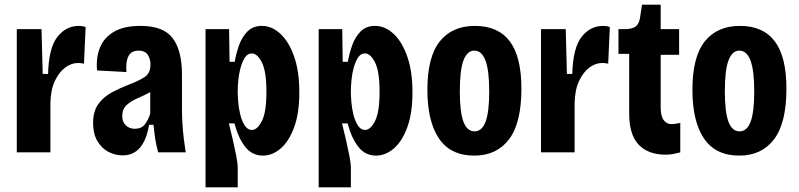

<svg xmlns="http://www.w3.org/2000/svg" viewBox="-20 -653 3423 823"><path d="M52 0V-528H158L163 -336H186Q189 -448 226 -495Q263 -542 318 -542Q325 -542 332.5 -541Q340 -540 347 -537L340 -380Q328 -383 314 -383Q286 -383 259.5 -363.5Q233 -344 215 -305.5Q197 -267 196 -210V0Z M506 13Q473 13 444 -2.5Q415 -18 397 -49Q379 -80 379 -126Q379 -176 401.5 -207Q424 -238 459.5 -257Q495 -276 534 -291Q574 -306 599.5 -322.5Q625 -339 625 -377Q625 -401 613 -418.5Q601 -436 574 -436Q542 -436 530 -411Q518 -386 522 -344L396 -351Q391 -406 408.5 -449Q426 -492 468.5 -517Q511 -542 582 -542Q681 -542 720.5 -489Q760 -436 760 -334V-183Q760 -157 762 -123.5Q764 -90 768 -57Q772 -24 776 0H658Q649 -33 645 -60Q641 -87 638 -118H619Q597 13 506 13ZM558 -101Q586 -101 601 -120Q616 -139 624 -167V-258Q598 -244 570 -232Q542 -220 523 -203Q504 -186 504 -156Q504 -130 519.5 -115.5Q535 -101 558 -101Z M861 150V-528H962L964 -388H986Q992 -423 1004.5 -458.5Q1017 -494 1040.5 -518Q1064 -542 1103 -542Q1145 -542 1181.5 -508.5Q1218 -475 1240.5 -411.5Q1263 -348 1263 -258Q1263 -167 1240.5 -106.5Q1218 -46 1182.5 -16Q1147 14 1107 14Q1061 14 1031.5 -23Q1002 -60 985 -124H961Q969 -93 977.5 -56Q986 -19 992.5 14Q999 47 999 66V150ZM1060 -96Q1083 -96 1102.5 -134Q1122 -172 1122 -260Q1122 -347 1102.5 -385.5Q1083 -424 1059 -424Q1041 -424 1029.5 -406Q1018 -388 1011 -362Q1004 -336 1001.5 -309Q999 -282 999 -264V-251Q999 -241 1001 -216Q1003 -191 1009.5 -163.5Q1016 -136 1028.5 -116Q1041 -96 1060 -96Z M1346 150V-528H1447L1449 -388H1471Q1477 -423 1489.5 -458.5Q1502 -494 1525.5 -518Q1549 -542 1588 -542Q1630 -542 1666.5 -508.5Q1703 -475 1725.5 -411.5Q1748 -348 1748 -258Q1748 -167 1725.5 -106.5Q1703 -46 1667.5 -16Q1632 14 1592 14Q1546 14 1516.5 -23Q1487 -60 1470 -124H1446Q1454 -93 1462.5 -56Q1471 -19 1477.5 14Q1484 47 1484 66V150ZM1545 -96Q1568 -96 1587.5 -134Q1607 -172 1607 -260Q1607 -347 1587.5 -385.5Q1568 -424 1544 -424Q1526 -424 1514.5 -406Q1503 -388 1496 -362Q1489 -336 1486.5 -309Q1484 -282 1484 -264V-251Q1484 -241 1486 -216Q1488 -191 1494.5 -163.5Q1501 -136 1513.5 -116Q1526 -96 1545 -96Z M2013 14Q1911 14 1861.5 -59.5Q1812 -133 1812 -268Q1812 -409 1865 -475.5Q1918 -542 2016 -542Q2115 -542 2165 -476Q2215 -410 2215 -273Q2215 -126 2162 -56Q2109 14 2013 14ZM2014 -90Q2046 -90 2061.5 -131.5Q2077 -173 2077 -261Q2077 -351 2061 -393.5Q2045 -436 2013 -436Q1983 -436 1967 -395Q1951 -354 1951 -261Q1951 -173 1966.5 -131.5Q1982 -90 2014 -90Z M2299 0V-528H2405L2410 -336H2433Q2436 -448 2473 -495Q2510 -542 2565 -542Q2572 -542 2579.5 -541Q2587 -540 2594 -537L2587 -380Q2575 -383 2561 -383Q2533 -383 2506.5 -363.5Q2480 -344 2462 -305.5Q2444 -267 2443 -210V0Z M2833 10Q2759 10 2718 -32.5Q2677 -75 2677 -166V-422H2631V-528H2655Q2688 -528 2703 -538Q2718 -548 2723 -574L2732 -633H2812V-528H2891V-418H2812V-193Q2812 -156 2824.5 -138.5Q2837 -121 2858 -121Q2866 -121 2875 -122.5Q2884 -124 2896 -126V0Q2880 4 2866 7Q2852 10 2833 10Z M3149 14Q3047 14 2997.5 -59.5Q2948 -133 2948 -268Q2948 -409 3001 -475.5Q3054 -542 3152 -542Q3251 -542 3301 -476Q3351 -410 3351 -273Q3351 -126 3298 -56Q3245 14 3149 14ZM3150 -90Q3182 -90 3197.5 -131.5Q3213 -173 3213 -261Q3213 -351 3197 -393.5Q3181 -436 3149 -436Q3119 -436 3103 -395Q3087 -354 3087 -261Q3087 -173 3102.5 -131.5Q3118 -90 3150 -90Z"/></svg>

Font: Bricolage Grotesque 12pt Condensed Bricolage Grotesque 10pt Condensed Regular
Style: Bold
Weight: 700
Width: 3
Designer: Mathieu Triay
Foundry: Atelier Triay
Version: Version 1.001; ttfautohint (v1.8.4.7-5d5b);gftools[0.9.33.de